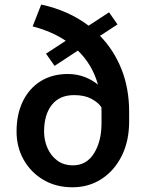

<svg xmlns="http://www.w3.org/2000/svg" viewBox="-20 -791 620 821"><path d="M119.6 -678.2 156.2 -771.5Q272.5 -746.6 358.9 -681.2L446.3 -738.3L482.4 -686.5L407.7 -637.7Q466.8 -577.1 499.5 -495.1Q532.2 -413.1 532.2 -313V-271.5Q532.2 -188 500.7 -124.8Q469.2 -61.5 414.6 -25.9Q359.9 9.8 290 9.8Q219.2 9.8 165.3 -22.2Q111.3 -54.2 81.1 -108.2Q50.8 -162.1 50.8 -228.5Q50.8 -302.7 77.9 -358.2Q105 -413.6 154.3 -444.1Q203.6 -474.6 270 -474.6Q307.6 -474.6 340.3 -462.4Q373 -450.2 398.9 -429.2Q386.2 -474.1 364.3 -510.3Q342.3 -546.4 313 -574.7L213.4 -509.3L176.8 -561.5L261.2 -616.7Q229 -638.2 193.1 -653.3Q157.2 -668.5 119.6 -678.2ZM168.5 -228.5Q168.5 -191.4 182.9 -158.2Q197.3 -125 224.9 -104.5Q252.4 -84 292 -84Q350.1 -84 382.1 -135.5Q414.1 -187 414.1 -264.6V-314Q414.1 -323.2 413.6 -332.5Q399.9 -353 370.6 -368.7Q341.3 -384.3 296.9 -384.3Q234.4 -384.3 201.4 -342.3Q168.5 -300.3 168.5 -228.5Z"/></svg>

Font: Vazirmatn UI Medium
Style: Regular
Weight: 500
Designer: Saber Rastikerdar
Foundry: Saber Rastikerdar
Version: Version 33.003